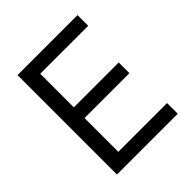

<svg xmlns="http://www.w3.org/2000/svg" viewBox="-198 -860 993 993"><g transform="rotate(-45 299.0 -363.5)"><path d="M88.1 0V-727.3H527V-649.1H176.1V-403.4H504.3V-325.3H176.1V-78.1H532.7V0Z"/></g></svg>

Font: Inter UI
Style: Regular
Weight: 400
Designer: Rasmus Andersson
Foundry: rsms
Version: 3.2;8d6f07862